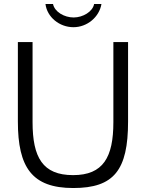

<svg xmlns="http://www.w3.org/2000/svg" viewBox="-20 -934 735 967"><path d="M70 -322C70 -91 141 13 349 13C554 13 625 -77 625 -322V-722H551V-319C551 -142 500 -52 348 -52C195 -52 144 -141 144 -319V-722H70ZM209 -914C217 -848 279 -797 350 -797C419 -797 480 -848 491 -914H454C447 -875 397 -846 351 -846C304 -846 255 -874 247 -914Z"/></svg>

Font: Perun Light
Style: Regular
Weight: 300
Foundry: Copyright (c) Stefan Peev, Context Ltd, 2016
Version: Version 1.089